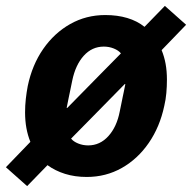

<svg xmlns="http://www.w3.org/2000/svg" viewBox="-54 -588 651 651"><path d="M240 12Q200 12 166.5 1.5Q133 -9 107 -28L38 43L-34 -21L49 -107Q40 -129 35.5 -154Q31 -179 31 -207Q31 -230 33.5 -252.5Q36 -275 40 -296Q55 -368 92.5 -422Q130 -476 184 -506.5Q238 -537 303 -537Q344 -537 377.5 -527Q411 -517 436 -497L505 -568L577 -504L494 -418Q503 -396 507.5 -371.5Q512 -347 512 -318Q512 -295 510 -272.5Q508 -250 503 -229Q488 -158 450.5 -103.5Q413 -49 359 -18.5Q305 12 240 12ZM245 -95Q285 -95 313.5 -126.5Q342 -158 352 -210L360 -249Q361 -254 362 -259Q363 -264 364 -268.5Q365 -273 366 -278Q367 -282 368.5 -290.5Q370 -299 371 -303H369L257 -189L187 -118Q195 -108 211 -101.5Q227 -95 245 -95ZM298 -430Q258 -430 230 -399Q202 -368 191 -315L183 -276Q182 -271 181 -266.5Q180 -262 179 -257Q178 -252 177 -247Q176 -243 174.5 -234.5Q173 -226 172 -222H174L286 -336L356 -407Q348 -417 332 -423.5Q316 -430 298 -430Z"/></svg>

Font: IBM Plex Sans Var
Style: Italic
Weight: 400
Italic angle: -11.31°
Designer: Mike Abbink, Paul van der Laan, Pieter van Rosmalen
Foundry: Bold Monday
Version: Version 1.001